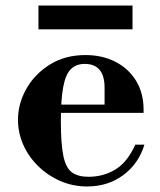

<svg xmlns="http://www.w3.org/2000/svg" viewBox="-20 -661 577 694"><path d="M295 13Q243 13 197.5 -7Q152 -27 117.5 -61Q83 -95 64 -138Q45 -181 45 -228Q45 -286 75 -339.5Q105 -393 160 -427.5Q215 -462 289 -462Q349 -462 396.5 -438Q444 -414 471.5 -369.5Q499 -325 499 -264V-253H152V-283H358V-344Q358 -430 286 -430Q255 -430 236 -411Q217 -392 208.5 -346.5Q200 -301 200 -222Q200 -141 209 -97.5Q218 -54 240 -38Q262 -22 300 -22Q353 -22 396.5 -48Q440 -74 469 -138H502Q481 -69 425.5 -28Q370 13 295 13ZM119 -555V-641H459V-555Z"/></svg>

Font: Libre Bodoni
Style: Regular
Weight: 400
Designer: Pablo Impallari, Rodrigo Fuenzalida
Foundry: Impallari Type
Version: Version 2.005;gftools[0.9.23]